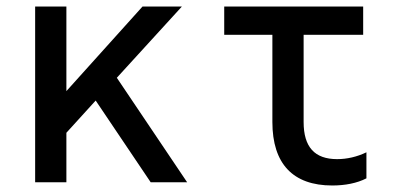

<svg xmlns="http://www.w3.org/2000/svg" viewBox="-20 -560 1240 590"><path d="M88 0H184V-152L274 -251L443 0H555L339 -321L539 -540H418L184 -280V-540H88Z M913 -185V-453H1096V-540H669V-453H817V-185C817 -57 880 10 1001 10C1040 10 1077 3 1106 -12V-92C1077 -78 1046 -71 1016 -71C947 -71 913 -108 913 -185Z"/></svg>

Font: CommitMono
Style: 500Regular
Weight: 500
Monospace: yes
Designer: Eigil Nikolajsen
Foundry: Eigil Nikolajsen
Version: Version 1.143